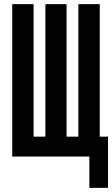

<svg xmlns="http://www.w3.org/2000/svg" viewBox="-20 -755 541 926"><path d="M411 151V0H39V-735H142V-96H199V-735H301V-96H358V-735H461V-96H501V151Z"/></svg>

Font: Iosevka Custom
Style: Bold
Weight: 700
Monospace: yes
Designer: Belleve Invis
Foundry: Belleve Invis
Version: Version 30.3.3; ttfautohint (v1.8.3)